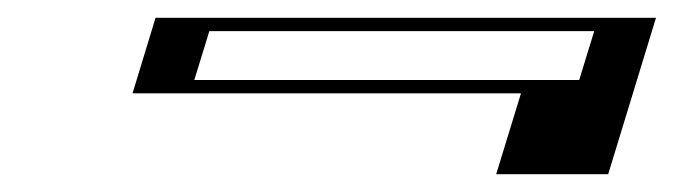

<svg xmlns="http://www.w3.org/2000/svg" viewBox="-20 -393 758 216"><path d="M639.2 -197H563.2L591.1 -288H154.1L180 -373H693ZM628.8 -212H582.8L610.6 -303H173.6L190.5 -358H673.5ZM628.8 -212 673.5 -358H190.5L173.6 -303H610.6L582.8 -212ZM639.2 -197 693 -373H180L154.1 -288H591.1L563.2 -197ZM631.6 -303H198.6L215.5 -358H648.5ZM664.2 -197 718 -373H155L129.1 -288H566.1L538.2 -197Z"/></svg>

Font: Hussar Outliner
Style: Obl
Weight: 700
Foundry: Cannot Into Space Fonts
Version: Version 0.92